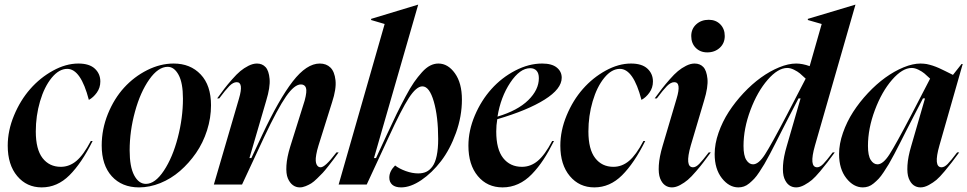

<svg xmlns="http://www.w3.org/2000/svg" viewBox="-20 -793 4157 825"><path d="M13.2 -167Q13.2 -231.9 40.3 -297.1Q67.4 -362.3 109.9 -410.6Q152.3 -459 207.8 -489.5Q263.2 -520 316.9 -520Q363.8 -520 387.5 -498Q411.1 -476.1 411.1 -442.9Q411.1 -416 396 -395Q380.9 -374 361.8 -363.8Q327.1 -497.1 269 -497.1Q233.4 -497.1 201.9 -458.5Q170.4 -419.9 152.1 -357.7Q133.8 -295.4 133.8 -228Q133.8 -151.4 162.8 -113.8Q191.9 -76.2 241.2 -76.2Q278.3 -76.2 308.6 -101.8Q338.9 -127.4 370.1 -187H377.9Q330.6 -91.8 278.3 -39.8Q226.1 12.2 159.2 12.2Q94.7 12.2 54 -36.4Q13.2 -85 13.2 -167Z M886.7 -340.8Q886.7 -286.1 869.6 -232.7Q852.5 -179.2 822.3 -135.5Q792 -91.8 753.4 -58.3Q714.8 -24.9 668.9 -6.3Q623 12.2 577.6 12.2Q503.9 12.2 460.4 -35.6Q417 -83.5 417 -168Q417 -237.8 443.6 -303.5Q470.2 -369.1 513.2 -416.3Q556.2 -463.4 612.5 -491.7Q668.9 -520 726.1 -520Q797.9 -520 842.3 -473.1Q886.7 -426.3 886.7 -340.8ZM537.1 -147Q537.1 -76.2 556.6 -39.6Q576.2 -2.9 606.9 -2.9Q646.5 -2.9 684.1 -59.6Q721.7 -116.2 743.9 -201.4Q766.1 -286.6 766.1 -369.1Q766.1 -437 747.3 -471.4Q728.5 -505.9 700.7 -505.9Q659.7 -505.9 621.3 -451.4Q583 -397 560.1 -313.5Q537.1 -230 537.1 -147Z M1006.8 -369.1Q1027.8 -439.9 997.1 -439.9Q981.9 -439.9 965.3 -423.1Q948.7 -406.2 921.9 -370.1H913.1Q932.6 -397 944.6 -412.6Q956.5 -428.2 976.8 -451.4Q997.1 -474.6 1012.7 -487.5Q1028.3 -500.5 1047.6 -510.3Q1066.9 -520 1084 -520Q1106.9 -520 1121.1 -504.6Q1135.3 -489.3 1138.4 -453.9Q1141.6 -418.5 1124 -360.8L1051.8 -113.8H1060.1L1106 -211.9Q1178.7 -366.7 1238 -443.4Q1297.4 -520 1354 -520Q1382.3 -520 1399.9 -502.7Q1417.5 -485.4 1421.6 -448.2Q1425.8 -411.1 1406.7 -353L1348.6 -168Q1341.8 -146 1338.9 -128.9Q1335.9 -111.8 1336.7 -101.8Q1337.4 -91.8 1340.8 -85.4Q1344.2 -79.1 1348.4 -76.7Q1352.5 -74.2 1357.9 -74.2Q1377 -74.2 1421.9 -133.3Q1424.3 -136.7 1425.8 -138.2H1435.1Q1418.9 -115.7 1412.8 -107.7Q1406.7 -99.6 1390.9 -79.3Q1375 -59.1 1366.5 -50Q1357.9 -41 1343 -26.4Q1328.1 -11.7 1317.4 -5.1Q1306.6 1.5 1293.5 6.8Q1280.3 12.2 1268.1 12.2Q1251.5 12.2 1238.3 2.4Q1225.1 -7.3 1216.8 -26.9Q1208.5 -46.4 1210.7 -81.8Q1212.9 -117.2 1227.1 -163.1L1289.1 -360.8Q1299.8 -400.9 1294.7 -415.5Q1289.6 -430.2 1272.9 -430.2Q1245.1 -430.2 1209.2 -378.7Q1173.3 -327.1 1114.7 -203.1L1020 0H898.9Z M1435.1 0 1632.8 -689.9 1574.7 -707V-711.9L1775.9 -772.9H1776.9L1586.9 -113.8H1595.7L1640.6 -210.9Q1666 -266.1 1683.8 -302.5Q1701.7 -338.9 1722.2 -377.4Q1742.7 -416 1759 -439.5Q1775.4 -462.9 1793.2 -482.7Q1811 -502.4 1828.4 -511.2Q1845.7 -520 1863.8 -520Q1904.8 -520 1934.8 -478Q1964.8 -436 1964.8 -365.2Q1964.8 -293 1939.2 -221.9Q1913.6 -150.9 1875 -100.6Q1836.4 -50.3 1790.3 -19Q1744.1 12.2 1703.6 12.2Q1678.7 12.2 1665.8 1Q1652.8 -10.3 1652.8 -29.8Q1652.8 -57.1 1677.7 -82Q1695.8 -67.9 1723.6 -57.9Q1751.5 -47.9 1776.9 -47.9Q1796.9 -47.9 1811.5 -54.7Q1826.2 -61.5 1838.1 -77.6Q1850.1 -93.8 1856.4 -123.5Q1862.8 -153.3 1862.8 -195.8Q1862.8 -291.5 1844 -356.7Q1825.2 -421.9 1794.9 -421.9Q1769 -421.9 1736.8 -372.1Q1704.6 -322.3 1649.9 -203.1L1555.7 0Z M1992.7 -167Q1992.7 -231.9 2020.3 -296.9Q2047.9 -361.8 2091.8 -410.6Q2135.7 -459.5 2193.8 -489.7Q2252 -520 2309.6 -520Q2351.1 -520 2372.3 -502.9Q2393.6 -485.8 2393.6 -459Q2393.6 -411.1 2320.1 -365Q2246.6 -318.8 2116.7 -280.8Q2112.3 -254.9 2112.3 -228Q2112.3 -151.4 2142.1 -113.8Q2171.9 -76.2 2222.7 -76.2Q2260.3 -76.2 2290.8 -101.8Q2321.3 -127.4 2352.5 -187H2360.4Q2337.4 -141.1 2314.9 -106.9Q2292.5 -72.8 2265.4 -44.7Q2238.3 -16.6 2206.5 -2.2Q2174.8 12.2 2139.6 12.2Q2073.7 12.2 2033.2 -36.4Q1992.7 -85 1992.7 -167ZM2117.7 -292Q2204.1 -317.9 2249.8 -362.5Q2295.4 -407.2 2295.4 -457Q2295.4 -478.5 2285.4 -489.3Q2275.4 -500 2258.3 -500Q2213.9 -500 2172.6 -438Q2131.3 -376 2117.7 -292Z M2387.7 -167Q2387.7 -231.9 2414.8 -297.1Q2441.9 -362.3 2484.4 -410.6Q2526.9 -459 2582.3 -489.5Q2637.7 -520 2691.4 -520Q2738.3 -520 2762 -498Q2785.6 -476.1 2785.6 -442.9Q2785.6 -416 2770.5 -395Q2755.4 -374 2736.3 -363.8Q2701.7 -497.1 2643.6 -497.1Q2607.9 -497.1 2576.4 -458.5Q2544.9 -419.9 2526.6 -357.7Q2508.3 -295.4 2508.3 -228Q2508.3 -151.4 2537.4 -113.8Q2566.4 -76.2 2615.7 -76.2Q2652.8 -76.2 2683.1 -101.8Q2713.4 -127.4 2744.6 -187H2752.4Q2705.1 -91.8 2652.8 -39.8Q2600.6 12.2 2533.7 12.2Q2469.2 12.2 2428.5 -36.4Q2387.7 -85 2387.7 -167Z M2793 -370.1Q2812.5 -396.5 2824.7 -412.4Q2836.9 -428.2 2857.2 -451.4Q2877.4 -474.6 2893.1 -487.5Q2908.7 -500.5 2928 -510.3Q2947.3 -520 2964.4 -520Q2987.8 -520 3002 -505.1Q3016.1 -490.2 3019.8 -454.8Q3023.4 -419.4 3005.4 -360.8L2948.2 -168Q2921.4 -74.2 2958 -74.2Q2970.2 -74.2 2984.6 -88.9Q2999 -103.5 3025.4 -138.2H3034.2Q3013.2 -109.9 3002.4 -95.5Q2991.7 -81.1 2970.9 -56.9Q2950.2 -32.7 2935.5 -20.3Q2920.9 -7.8 2902.3 2.2Q2883.8 12.2 2867.2 12.2Q2850.1 12.2 2837.2 2.7Q2824.2 -6.8 2816.4 -26.6Q2808.6 -46.4 2810.8 -82.5Q2813 -118.7 2827.1 -166L2887.2 -369.1Q2908.7 -439.9 2877.4 -439.9Q2862.3 -439.9 2845.7 -423.1Q2829.1 -406.2 2802.2 -370.1ZM2950.2 -638.2Q2950.2 -668.9 2971.7 -688.5Q2993.2 -708 3025.4 -708Q3055.7 -708 3075 -688.5Q3094.2 -668.9 3094.2 -638.2Q3094.2 -607.4 3072.8 -587.6Q3051.3 -567.9 3019 -567.9Q2988.8 -567.9 2969.5 -587.4Q2950.2 -606.9 2950.2 -638.2Z M3481.9 -168Q3455.1 -74.2 3491.2 -74.2Q3503.4 -74.2 3517.3 -88.4Q3531.2 -102.5 3558.1 -138.2H3566.9Q3544.9 -108.4 3535.2 -95.5Q3525.4 -82.5 3504.2 -57.1Q3482.9 -31.7 3469 -20Q3455.1 -8.3 3436.3 2Q3417.5 12.2 3400.9 12.2Q3383.8 12.2 3370.8 2.7Q3357.9 -6.8 3350.1 -26.6Q3342.3 -46.4 3344.5 -82.5Q3346.7 -118.7 3360.8 -166L3419.9 -370.1H3411.1L3371.1 -293Q3357.9 -268.1 3340.6 -233.6Q3323.2 -199.2 3312.7 -178.7Q3302.2 -158.2 3288.1 -131.1Q3273.9 -104 3264.4 -88.1Q3254.9 -72.3 3242.7 -53.7Q3230.5 -35.2 3220.7 -24.9Q3210.9 -14.6 3199.5 -5.1Q3188 4.4 3176.5 8.3Q3165 12.2 3152.8 12.2Q3112.8 12.2 3081.8 -27.3Q3050.8 -66.9 3050.8 -130.9Q3050.8 -174.8 3067.4 -222.4Q3084 -270 3111.3 -312.3Q3138.7 -354.5 3174.8 -393.1Q3210.9 -431.6 3249.5 -459.5Q3288.1 -487.3 3327.9 -503.7Q3367.7 -520 3400.9 -520Q3427.7 -520 3459 -508.8L3510.7 -689.9L3451.2 -707V-711.9L3654.8 -772.9H3655.8ZM3174.8 -166Q3174.8 -124.5 3186.8 -105.7Q3198.7 -86.9 3215.8 -86.9Q3239.7 -86.9 3267.1 -129.4Q3294.4 -171.9 3360.8 -298.8L3441.9 -455.1Q3427.2 -469.2 3417.2 -477.5Q3407.2 -485.8 3391.8 -493.4Q3376.5 -501 3362.8 -501Q3322.8 -501 3278.6 -450.2Q3234.4 -399.4 3204.6 -320.1Q3174.8 -240.7 3174.8 -166Z M3750.5 -86.9Q3774.4 -86.9 3801.8 -129.4Q3829.1 -171.9 3895.5 -298.8L3976.6 -455.1Q3961.9 -469.2 3951.9 -477.5Q3941.9 -485.8 3926.5 -493.4Q3911.1 -501 3897.5 -501Q3857.4 -501 3813.2 -450.2Q3769 -399.4 3739.3 -320.1Q3709.5 -240.7 3709.5 -166Q3709.5 -124.5 3721.4 -105.7Q3733.4 -86.9 3750.5 -86.9ZM3585.4 -130.9Q3585.4 -174.8 3602.1 -222.4Q3618.7 -270 3646 -312.3Q3673.3 -354.5 3709.5 -393.1Q3745.6 -431.6 3784.2 -459.5Q3822.8 -487.3 3862.5 -503.7Q3902.3 -520 3935.5 -520Q3942.4 -520 3949.2 -519.3Q3956.1 -518.6 3961.7 -517.8Q3967.3 -517.1 3975.1 -514.6Q3982.9 -512.2 3987.5 -511Q3992.2 -509.8 4001.2 -506.1Q4010.3 -502.4 4014.2 -500.7Q4018.1 -499 4028.6 -493.9Q4039.1 -488.8 4042.7 -487.1Q4046.4 -485.4 4058.6 -479.2Q4070.8 -473.1 4074.7 -471.2L4111.8 -518.1H4116.7L4016.6 -168Q3989.7 -74.2 4025.9 -74.2Q4038.1 -74.2 4052 -88.4Q4065.9 -102.5 4092.8 -138.2H4101.6Q4079.6 -108.4 4069.8 -95.5Q4060.1 -82.5 4038.8 -57.1Q4017.6 -31.7 4003.7 -20Q3989.7 -8.3 3970.9 2Q3952.1 12.2 3935.5 12.2Q3918.5 12.2 3905.5 2.7Q3892.6 -6.8 3884.8 -26.6Q3877 -46.4 3879.2 -82.5Q3881.3 -118.7 3895.5 -166L3954.6 -370.1H3945.8L3905.8 -293Q3892.6 -268.1 3875.2 -233.6Q3857.9 -199.2 3847.4 -178.7Q3836.9 -158.2 3822.8 -131.1Q3808.6 -104 3799.1 -88.1Q3789.6 -72.3 3777.3 -53.7Q3765.1 -35.2 3755.4 -24.9Q3745.6 -14.6 3734.1 -5.1Q3722.7 4.4 3711.2 8.3Q3699.7 12.2 3687.5 12.2Q3647.5 12.2 3616.5 -27.3Q3585.4 -66.9 3585.4 -130.9Z"/></svg>

Font: Nyght Serif Medium Italic
Style: Regular
Weight: 500
Italic angle: -16°
Designer: Maksym Kobuzan
Version: Version 0.410;Glyphs 3.1.2 (3151)